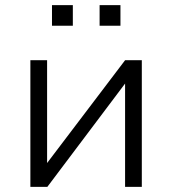

<svg xmlns="http://www.w3.org/2000/svg" viewBox="-20 -726 669 746"><path d="M98 0V-492H163V-86H158L466 -492H531V0H466V-408H471L164 0ZM367 -626V-706H448V-626ZM182 -626V-706H263V-626Z"/></svg>

Font: Nunito Sans 8pt Light
Style: Regular
Weight: 300
Version: Version 3.101;gftools[0.9.27]